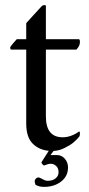

<svg xmlns="http://www.w3.org/2000/svg" viewBox="-20 -586 351 754"><path d="M20 -399.9Q20 -402.3 31.2 -415.5Q42.5 -428.7 45.9 -432.1H83V-495.1Q91.3 -504.4 106.2 -520.8Q121.1 -537.1 132.1 -549.1Q143.1 -561 144 -562Q146.5 -564.5 150.4 -565.4Q154.3 -566.4 157.2 -565.7Q160.2 -564.9 160.2 -563V-432.1H289.1Q293.9 -432.1 293.9 -420.9Q293.9 -405.3 279.8 -391.1H160.2V-128.9Q160.2 -46.9 226.1 -46.9Q258.8 -46.9 291 -69.8Q293.9 -68.4 293.9 -63Q293.9 -51.8 290 -47.9Q280.8 -37.1 268.6 -26.6Q256.3 -16.1 234.1 -5.1Q211.9 5.9 190.4 6.8L178.2 22.9H203.1Q222.2 22.9 234.6 37.4Q247.1 51.8 247.1 71.8Q247.1 106 220 127Q192.9 147.9 152.8 147.9Q132.3 147.9 119.1 139.2Q119.1 138.7 117.7 133.5Q116.2 128.4 116.2 125Q116.2 120.1 120.8 115.5Q125.5 110.8 129.9 110.8Q135.7 110.8 147 117.4Q158.2 124 167 124Q187 124 198.5 114.3Q210 104.5 210 90.8Q210 74.2 200.4 65.7Q190.9 57.1 179.2 57.1Q169.9 57.1 152.8 64Q150.9 64 146.2 58.6Q141.6 53.2 143.1 50.8Q146.5 44.9 156.7 29.3Q167 13.7 171.4 6.3Q132.3 2.4 107.7 -22.7Q83 -47.9 83 -101.1V-391.1H24.9Q20 -391.1 20 -399.9Z"/></svg>

Font: Crimson
Style: Roman
Weight: 400
Version: Version 0.8